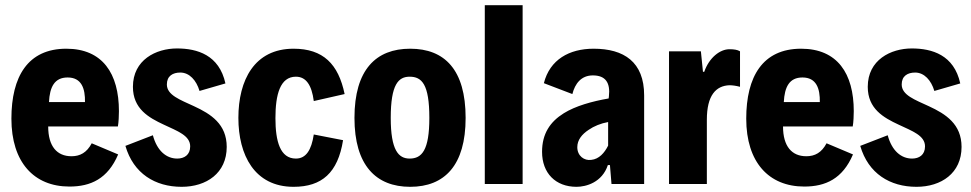

<svg xmlns="http://www.w3.org/2000/svg" viewBox="-20 -710 3748 741"><path d="M256 -107C200 -107 166 -145 166 -222H435C438 -238 439 -266 439 -281C439 -426 376 -522 236 -522C87 -522 24 -414 24 -252C24 -84 111 10 248 10C330 10 396 -20 436 -114L334 -157C315 -121 289 -107 256 -107ZM241 -411C295 -411 309 -368 308 -316H169C172 -374 190 -411 241 -411Z M681 11C777 11 855 -42 855 -143C855 -231 794 -270 729 -300C675 -325 624 -343 624 -384C624 -417 647 -430 676 -430C711 -430 738 -400 750 -359L850 -388C826 -498 741 -523 663 -523C582 -523 493 -479 493 -375C493 -290 554 -256 612 -229C665 -204 714 -187 714 -145C714 -112 691 -98 664 -98C622 -98 586 -128 570 -188L464 -147C495 -40 579 11 681 11Z M1113 11C1222 11 1284 -43 1304 -169L1191 -191C1182 -131 1161 -98 1122 -98C1061 -98 1043 -165 1043 -254C1043 -345 1061 -414 1122 -414C1161 -414 1183 -382 1191 -320L1310 -347C1286 -463 1227 -522 1113 -522C962 -522 900 -401 900 -255C900 -112 962 11 1113 11Z M1563 11C1696 11 1777 -72 1777 -255C1777 -441 1696 -522 1563 -522C1431 -522 1348 -441 1348 -255C1348 -72 1431 11 1563 11ZM1561 -98C1518 -98 1488 -130 1488 -255C1488 -385 1518 -414 1561 -414C1608 -414 1637 -385 1637 -255C1637 -130 1608 -98 1561 -98Z M1851 0H1997V-690H1851Z M2271 -522C2177 -522 2102 -480 2079 -389L2189 -347C2199 -387 2223 -419 2268 -419C2317 -419 2336 -391 2330 -338L2329 -330C2265 -319 2201 -301 2156 -273C2103 -240 2072 -194 2072 -124C2072 -42 2124 11 2205 11C2242 11 2304 -6 2326 -73H2334L2340 0H2466V-342C2466 -471 2388 -522 2271 -522ZM2262 -93C2235 -89 2208 -108 2208 -142C2208 -170 2226 -192 2252 -209C2272 -223 2299 -234 2327 -239V-148C2313 -120 2292 -96 2262 -93Z M2562 0H2708V-248C2708 -342 2743 -379 2795 -381C2807 -381 2821 -379 2836 -375V-512C2826 -518 2813 -520 2795 -520C2759 -520 2717 -488 2698 -433H2693L2685 -512H2562Z M3092 -107C3036 -107 3002 -145 3002 -222H3271C3274 -238 3275 -266 3275 -281C3275 -426 3212 -522 3072 -522C2923 -522 2860 -414 2860 -252C2860 -84 2947 10 3084 10C3166 10 3232 -20 3272 -114L3170 -157C3151 -121 3125 -107 3092 -107ZM3077 -411C3131 -411 3145 -368 3144 -316H3005C3008 -374 3026 -411 3077 -411Z M3517 11C3613 11 3691 -42 3691 -143C3691 -231 3630 -270 3565 -300C3511 -325 3460 -343 3460 -384C3460 -417 3483 -430 3512 -430C3547 -430 3574 -400 3586 -359L3686 -388C3662 -498 3577 -523 3499 -523C3418 -523 3329 -479 3329 -375C3329 -290 3390 -256 3448 -229C3501 -204 3550 -187 3550 -145C3550 -112 3527 -98 3500 -98C3458 -98 3422 -128 3406 -188L3300 -147C3331 -40 3415 11 3517 11Z"/></svg>

Font: Decalotype
Style: Bold
Weight: 700
Designer: Alfredo Marco Pradil
Foundry: Alfredo Marco Pradil
Version: Version 1.0